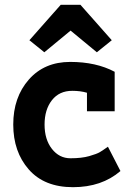

<svg xmlns="http://www.w3.org/2000/svg" viewBox="-20 -767 535 797"><path d="M480 -57Q402 10 283 10Q164 10 99.5 -63.5Q35 -137 35 -250Q35 -363 99.5 -436.5Q164 -510 271.5 -510Q379 -510 456 -469V-305H341V-382Q314 -390 280 -390Q226 -390 195.5 -351Q165 -312 165 -250Q165 -188 195.5 -149Q226 -110 272.5 -110Q319 -110 350.5 -119Q382 -128 394.5 -135.5Q407 -143 428 -158ZM102 -600 232 -747H314L444 -600L382 -550L273 -640L164 -550Z"/></svg>

Font: Cherry Swash
Style: Bold
Weight: 700
Designer: Kasatkina Nataliya
Foundry: Nataliya Kasatkina
Version: Version 1.001